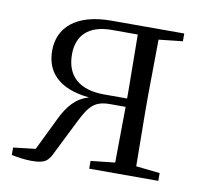

<svg xmlns="http://www.w3.org/2000/svg" viewBox="-64 -581 698 657"><g transform="rotate(10 285.0 -252.0)"><path d="M285 0H525V-27L442 -36L440 -227V-285L442 -476L525 -485V-512H272C149 -512 90 -456 90 -376C90 -306 131 -251 242 -240C198 -227 171 -197 146 -144L93 -35L16 -26V0C38 4 61 8 85 8C133 8 144 -2 161 -40L217 -152C246 -210 264 -230 318 -230H371L369 -36L285 -27ZM371 -259H291C205 -259 159 -300 159 -375C159 -440 197 -481 279 -481H369L371 -285Z"/></g></svg>

Font: Noto Serif TC Light
Style: Regular
Weight: 300
Designer: Ryoko NISHIZUKA 西塚涼子 (kana & ideographs); Frank Grießhammer (Latin, Greek & Cyrillic); Wenlong ZHANG 张文龙 (bopomofo); San
Foundry: Adobe
Version: Version 2.001;hotconv 1.1.0;makeotfexe 2.6.0